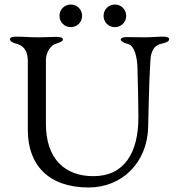

<svg xmlns="http://www.w3.org/2000/svg" viewBox="-20 -815 778 849"><path d="M293 -695C321 -695 343 -717 343 -745C343 -773 321 -795 293 -795C265 -795 243 -773 243 -745C243 -717 265 -695 293 -695ZM488 -695C516 -695 538 -717 538 -745C538 -773 516 -795 488 -795C460 -795 438 -773 438 -745C438 -717 460 -695 488 -695ZM372 14C519 14 630 -95 635 -250C638 -342 638 -432 645 -547C647 -587 660 -615 695 -622C718 -627 728 -633 728 -642C728 -650 716 -653 699 -653C676 -653 650 -650 618 -650C589 -650 573 -651 543 -651C526 -651 514 -648 514 -640C514 -631 533 -624 547 -620C575 -612 587 -562 588 -511C590 -434 592 -340 592 -296C592 -140 530 -36 393 -36C271 -36 183 -108 183 -268V-549C183 -589 209 -616 225 -621C247 -628 258 -632 258 -641C258 -649 246 -652 229 -652C208 -652 180 -650 149 -650C112 -650 83 -653 53 -653C36 -653 24 -650 24 -642C24 -633 34 -626 57 -620C79 -614 103 -595 103 -547V-240C103 -87 193 14 372 14Z"/></svg>

Font: Garamond-Math
Style: Regular
Weight: 400
Version: Version 2019-08-16